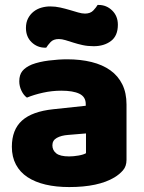

<svg xmlns="http://www.w3.org/2000/svg" viewBox="-20 -741 584 777"><path d="M260 -108Q277 -108 297.5 -111.5Q318 -115 328 -121V-201L256 -195Q228 -193 210 -183Q192 -173 192 -153Q192 -133 207.5 -120.5Q223 -108 260 -108ZM252 -501Q306 -501 350.5 -490Q395 -479 426.5 -456.5Q458 -434 475 -399.5Q492 -365 492 -318V-94Q492 -68 477.5 -51.5Q463 -35 443 -23Q378 16 260 16Q207 16 164.5 6Q122 -4 91.5 -24Q61 -44 44.5 -75Q28 -106 28 -147Q28 -216 69 -253Q110 -290 196 -299L327 -313V-320Q327 -349 301.5 -361.5Q276 -374 228 -374Q191 -374 154.5 -366Q118 -358 89 -346Q76 -355 67 -373.5Q58 -392 58 -412Q58 -438 70.5 -453.5Q83 -469 109 -480Q138 -491 177.5 -496Q217 -501 252 -501ZM183 -715Q204 -715 224 -710.5Q244 -706 262.5 -700.5Q281 -695 296.5 -690.5Q312 -686 324 -686Q346 -686 358 -699Q370 -712 375 -721H379Q411 -721 434 -698.5Q457 -676 457 -641Q457 -596 429 -575Q401 -554 359 -554Q335 -554 314.5 -558.5Q294 -563 277 -568.5Q260 -574 245 -578.5Q230 -583 218 -583Q196 -583 184.5 -570.5Q173 -558 167 -548H163Q131 -548 108 -570Q85 -592 85 -628Q85 -650 93.5 -666.5Q102 -683 116 -694Q130 -705 147.5 -710Q165 -715 183 -715Z"/></svg>

Font: Baloo Bhaina 2 ExtraBold
Style: Regular
Weight: 800
Designer: Yesha Goshar, Manish Minz, Shuchita Grover and Ek Type
Foundry: Ek Type
Version: Version 1.640;hotconv 1.0.111;makeotfexe 2.5.65597; ttfautoh